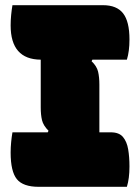

<svg xmlns="http://www.w3.org/2000/svg" viewBox="-20 -720 540 740"><path d="M469 0H129Q69 0 45 -29.5Q21 -59 21 -132Q21 -152 23 -172.5Q25 -193 28 -210H164L167 -216Q147 -236 142 -256.5Q137 -277 137 -306V-490Q21 -491 21 -622Q21 -642 23 -662.5Q25 -683 28 -700H377Q430 -700 454.5 -668.5Q479 -637 479 -568Q479 -522 469 -490H336L333 -484Q353 -465 358 -444Q363 -423 363 -394V-210H407Q439 -210 454 -192Q469 -174 474 -144.5Q479 -115 479 -78Q479 -32 469 0Z"/></svg>

Font: Recursive Sn Csl St XBk
Style: Regular
Weight: 1000
Version: Version 1.079;hotconv 1.0.112;makeotfexe 2.5.65598; ttfautoh